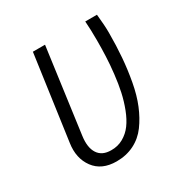

<svg xmlns="http://www.w3.org/2000/svg" viewBox="-130 -631 723 749"><g transform="rotate(-30 232.0 -256.0)"><path d="M404.8 -522.9Q410.2 -471.7 410.2 -439Q410.2 -380.4 406 -328.6Q401.9 -276.9 392.3 -224.6Q382.8 -172.4 365.7 -130.9Q348.6 -89.4 324.7 -56.9Q300.8 -24.4 265.4 -6.6Q230 11.2 186 11.2Q119.1 11.2 86.2 -33.4Q53.2 -78.1 63 -143.1L116.2 -522.9H170.9L119.1 -142.1Q112.3 -92.3 130.4 -64.7Q148.4 -37.1 189 -37.1Q218.8 -36.6 243.4 -50.5Q268.1 -64.5 284.9 -87.4Q301.8 -110.4 314.7 -143.8Q327.6 -177.2 335.2 -212.2Q342.8 -247.1 347.4 -288.6Q352.1 -330.1 353.5 -365Q355 -399.9 355 -438Q355 -484.4 352.1 -522.9Z"/></g></svg>

Font: Fira Sans Compressed Light
Style: Italic
Weight: 300
Width: 3
Italic angle: -8°
Designer: Carrois Corporate & Edenspiekermann AG
Foundry: Carrois Corporate GbR & Edenspiekermann AG
Version: Version 4.203;PS 004.203;hotconv 1.0.88;makeotf.lib2.5.64775